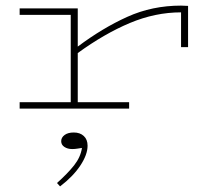

<svg xmlns="http://www.w3.org/2000/svg" viewBox="-20 -387 765 684"><path d="M50 0V-23H232V-334H50V-357H257V-221Q345 -287 433.5 -327Q522 -367 625 -367L650 -366V-219H625V-343Q533 -343 442.5 -305Q352 -267 257 -198V-23H440V0ZM292 132Q292 164 266 203Q240 242 194 277L183 265Q221 231 244 202Q267 173 272 140Q264 141 255.5 142.5Q247 144 237 144Q221 144 209.5 136.5Q198 129 198 116Q198 103 210 94Q222 85 243 85Q265 85 278.5 97.5Q292 110 292 132Z"/></svg>

Font: Padyakke Expanded One
Style: Regular
Weight: 400
Designer: James Puckett
Foundry: Dunwich Type Founders
Version: Version 1.500; ttfautohint (v1.8.4.7-5d5b)